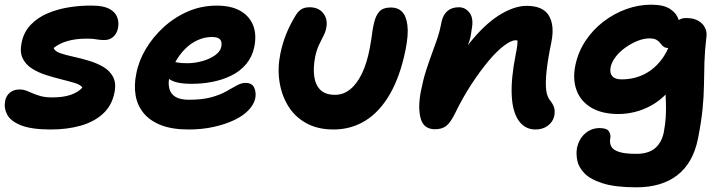

<svg xmlns="http://www.w3.org/2000/svg" viewBox="-23 -543 3092 820"><path d="M194 10Q112 10 67.5 -7.5Q23 -25 8 -53Q-7 -81 -1 -112Q3 -134 19.5 -147.5Q36 -161 62 -161Q76 -161 89 -156Q102 -151 116.5 -144.5Q131 -138 151 -132.5Q171 -127 201 -127Q247 -127 279 -138Q311 -149 329 -169Q321 -181 296.5 -188.5Q272 -196 239.5 -204Q207 -212 174 -222.5Q141 -233 114 -250Q87 -267 74 -293.5Q61 -320 69 -359Q78 -406 108.5 -437.5Q139 -469 182.5 -487Q226 -505 275.5 -512.5Q325 -520 372 -519Q417 -519 442.5 -506Q468 -493 477 -471Q486 -449 481 -423Q476 -399 460.5 -385.5Q445 -372 423 -372Q409 -372 399 -373.5Q389 -375 378 -376.5Q367 -378 347 -378Q300 -378 264.5 -367.5Q229 -357 206 -338Q211 -324 234 -316Q257 -308 289.5 -301Q322 -294 355.5 -284Q389 -274 417 -258Q445 -242 459.5 -215.5Q474 -189 466 -148Q455 -92 416.5 -57Q378 -22 320.5 -6Q263 10 194 10Z M783 10Q711 10 663.5 -9Q616 -28 589.5 -61Q563 -94 556 -137Q549 -180 559 -228Q569 -282 599.5 -333.5Q630 -385 676 -427Q722 -469 779.5 -494Q837 -519 903 -519Q962 -519 1001 -498Q1040 -477 1057 -437.5Q1074 -398 1063 -342Q1054 -300 1028.5 -269.5Q1003 -239 965.5 -220.5Q928 -202 884.5 -193.5Q841 -185 796 -185Q727 -185 699.5 -205.5Q672 -226 676 -250Q679 -264 687.5 -271.5Q696 -279 711 -279Q721 -279 736 -276Q751 -273 777 -273Q809 -273 841 -282Q873 -291 895.5 -307Q918 -323 922 -343Q926 -364 917 -374.5Q908 -385 882 -385Q851 -385 821 -371.5Q791 -358 766.5 -333Q742 -308 724.5 -275.5Q707 -243 699 -206Q695 -183 701 -162Q707 -141 727 -129Q747 -117 785 -117Q841 -117 879 -127.5Q917 -138 942.5 -152.5Q968 -167 988 -178Q1008 -189 1025 -189Q1054 -189 1063 -168Q1072 -147 1067 -122Q1061 -96 1038 -72Q1015 -48 977 -30Q939 -12 889.5 -1Q840 10 783 10Z M1401 10Q1333 10 1284 -17.5Q1235 -45 1207 -91.5Q1179 -138 1170.5 -195Q1162 -252 1174 -312Q1183 -356 1198.5 -395.5Q1214 -435 1239 -476Q1248 -492 1262 -502Q1276 -512 1299 -512Q1338 -512 1358 -486Q1378 -460 1370 -422Q1367 -406 1358 -389Q1349 -372 1339 -350.5Q1329 -329 1323 -300Q1314 -254 1319 -217Q1324 -180 1345.5 -159Q1367 -138 1408 -138Q1443 -138 1472 -161Q1501 -184 1522.5 -228.5Q1544 -273 1556 -336Q1561 -362 1563.5 -380Q1566 -398 1568 -412.5Q1570 -427 1574 -443Q1581 -476 1597 -493.5Q1613 -511 1647 -511Q1676 -511 1694 -493Q1712 -475 1717 -435Q1722 -395 1709 -330Q1686 -217 1642.5 -141.5Q1599 -66 1538 -28Q1477 10 1401 10Z M2264 10Q2219 10 2192.5 -27.5Q2166 -65 2162.5 -135.5Q2159 -206 2179 -308Q2184 -332 2186 -348.5Q2188 -365 2186.5 -376Q2185 -387 2179.5 -395.5Q2174 -404 2164 -411Q2189 -411 2205.5 -402.5Q2222 -394 2228 -377.5Q2234 -361 2226 -333Q2214 -355 2203.5 -363Q2193 -371 2179 -371Q2160 -371 2129 -347.5Q2098 -324 2062.5 -281.5Q2027 -239 1990 -182.5Q1953 -126 1921 -60Q1901 -19 1882.5 -5Q1864 9 1835 9Q1787 9 1774 -36Q1761 -81 1774 -151Q1784 -202 1796 -239.5Q1808 -277 1820 -309.5Q1832 -342 1843.5 -375Q1855 -408 1863 -451Q1870 -481 1888.5 -496.5Q1907 -512 1937 -512Q1965 -512 1983 -487.5Q2001 -463 1991 -415Q1988 -387 1980.5 -364.5Q1973 -342 1962 -317Q1951 -292 1939 -256Q1927 -220 1914 -165L1886 -208Q1941 -312 2000.5 -381Q2060 -450 2118.5 -484Q2177 -518 2226 -518Q2296 -518 2321 -476.5Q2346 -435 2332 -364Q2317 -292 2311.5 -241.5Q2306 -191 2309.5 -160Q2313 -129 2328 -112Q2339 -98 2343.5 -83.5Q2348 -69 2344 -47Q2338 -22 2316.5 -6Q2295 10 2264 10Z M2695 257Q2605 257 2551.5 240Q2498 223 2473 197Q2448 171 2442.5 142.5Q2437 114 2441 90Q2449 51 2475.5 27.5Q2502 4 2538 4Q2569 4 2578 18.5Q2587 33 2583 51Q2580 68 2588 83Q2596 98 2621.5 106Q2647 114 2695 114Q2746 114 2774.5 90Q2803 66 2812 22Q2819 -16 2820.5 -46.5Q2822 -77 2821 -105.5Q2820 -134 2818.5 -165.5Q2817 -197 2821 -235L2878 -227Q2857 -178 2825.5 -145Q2794 -112 2758.5 -92.5Q2723 -73 2687 -64.5Q2651 -56 2619 -56Q2549 -56 2503.5 -82.5Q2458 -109 2440 -156Q2422 -203 2434 -263Q2446 -321 2477.5 -368.5Q2509 -416 2554 -450.5Q2599 -485 2651.5 -504Q2704 -523 2758 -523Q2812 -523 2840 -504Q2868 -485 2876 -456Q2884 -427 2878 -395Q2873 -370 2858.5 -354Q2844 -338 2832 -338Q2818 -338 2810.5 -344Q2803 -350 2797 -358.5Q2791 -367 2780.5 -373Q2770 -379 2751 -379Q2726 -379 2699 -368Q2672 -357 2647.5 -339.5Q2623 -322 2606.5 -300.5Q2590 -279 2585 -257Q2580 -232 2591.5 -218Q2603 -204 2632 -204Q2684 -204 2728.5 -226Q2773 -248 2806 -293.5Q2839 -339 2852 -408Q2859 -438 2870.5 -452Q2882 -466 2907 -466Q2939 -466 2959 -454.5Q2979 -443 2988 -424.5Q2997 -406 2994 -386Q2987 -327 2985.5 -277Q2984 -227 2983.5 -179.5Q2983 -132 2977.5 -77Q2972 -22 2958 49Q2937 153 2870 205Q2803 257 2695 257Z"/></svg>

Font: Shantell Sans
Style: Bold Italic
Weight: 700
Italic angle: -11°
Designer: Stephen Nixon, Anya Danilova, Shantell Martin
Foundry: Arrow Type
Version: Version 1.011;[c5ecc13dd]